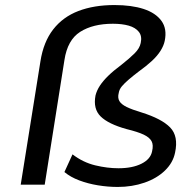

<svg xmlns="http://www.w3.org/2000/svg" viewBox="-20 -731 777 760"><path d="M446 9Q407 9 367.5 2.5Q328 -4 293.5 -17Q259 -30 235 -50L267 -120Q309 -88 357 -76.5Q405 -65 449 -65Q504 -65 540 -83Q576 -101 582 -132Q588 -157 580 -172Q572 -187 549 -198Q526 -209 481 -220Q409 -240 378.5 -270Q348 -300 358 -353Q363 -373 375.5 -392Q388 -411 408.5 -431Q429 -451 460 -474Q493 -500 513 -520Q533 -540 537 -561Q543 -588 529.5 -605Q516 -622 489.5 -629.5Q463 -637 427 -637Q348 -637 297.5 -605Q247 -573 235 -493L157 0H62L140 -488Q152 -565 190.5 -614.5Q229 -664 290.5 -687.5Q352 -711 433 -711Q501 -711 548.5 -695.5Q596 -680 619 -648.5Q642 -617 632 -569Q628 -550 615.5 -530Q603 -510 581.5 -490Q560 -470 528 -447Q507 -431 490 -416.5Q473 -402 462.5 -389.5Q452 -377 450 -363Q445 -344 452.5 -331Q460 -318 481.5 -307.5Q503 -297 540 -286Q620 -261 653.5 -226.5Q687 -192 673 -127Q665 -87 633 -56Q601 -25 552 -8Q503 9 446 9Z"/></svg>

Font: Nunito Sans 7pt SemiExpanded
Style: Italic
Weight: 400
Width: 6
Italic angle: -9°
Designer: Vernon Adams
Foundry: Vernon Adams
Version: Version 3.101;gftools[0.9.27]